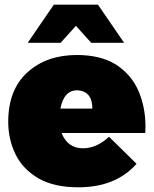

<svg xmlns="http://www.w3.org/2000/svg" viewBox="-20 -789 654 817"><path d="M313 8Q212.5 8 146.5 -28.5Q77.5 -68 46.2 -132Q15 -196 15 -271Q15 -407 96.5 -481Q178 -555 307 -555Q406.5 -555 471.5 -515.5Q538.5 -472.5 568.8 -403Q599 -333.5 599 -251L598 -223H242Q268 -158 333 -158Q391 -158 444 -207L561 -92Q473 8 313 8ZM508 -607H368L303 -679L238 -607H98L209 -769H397ZM373 -327Q373 -401 309 -405Q252 -405 237 -327Z"/></svg>

Font: Argentum Novus Black
Style: Regular
Weight: 900
Designer: Julieta Ulanovsky (font) & Cristiano Sobral (main changes)
Foundry: Julieta Ulanovsky (font) & Cristiano Sobral (main changes)
Version: Version 3.00;November 27, 2020;FontCreator 13.0.0.2655 64-bi